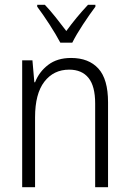

<svg xmlns="http://www.w3.org/2000/svg" viewBox="-20 -785 540 805"><path d="M73 0V-532H116L124 -440H127Q144 -484 182 -513Q220 -542 278 -542Q352 -542 392.5 -497.5Q433 -453 433 -356V0H379V-351Q379 -424 351 -458.5Q323 -493 270 -493Q205 -493 166 -442.5Q127 -392 127 -293V0ZM233 -606Q215 -640 187.5 -682.5Q160 -725 136 -757V-765H168Q189 -743 213 -713Q237 -683 258 -655Q280 -685 301 -710.5Q322 -736 349 -765H380V-757Q356 -725 328 -682.5Q300 -640 283 -606Z"/></svg>

Font: Noto Sans Mono ExtraCondensed Light
Style: Regular
Weight: 300
Width: 2
Designer: Monotype Design Team
Foundry: Monotype Imaging Inc.
Version: Version 2.014; ttfautohint (v1.8.4.7-5d5b)